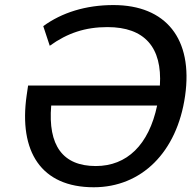

<svg xmlns="http://www.w3.org/2000/svg" viewBox="-20 -749 791 778"><path d="M359.9 9.8C552.7 9.8 697.3 -131.3 730 -360.4C763.2 -591.8 652.3 -728.5 439.5 -728.5C327.1 -728.5 230.5 -697.8 155.3 -643.1L181.6 -563.5C253.4 -615.2 325.7 -639.2 415.5 -639.2C565.9 -639.2 637.7 -557.1 627.9 -402.3H93.8L87.9 -361.8C55.7 -135.3 146 9.8 359.9 9.8ZM368.2 -76.2C234.4 -76.2 173.8 -159.2 187.5 -321.3H616.7C583 -161.6 494.1 -76.2 368.2 -76.2Z"/></svg>

Font: Winston
Style: Italic
Weight: 400
Italic angle: -8.13011°
Designer: Vernon Adams, Kim Jin-seong, David Berlow, Cristiano Sobral
Foundry: The Winston Project Authors
Version: Version 3.004